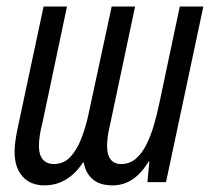

<svg xmlns="http://www.w3.org/2000/svg" viewBox="-20 -555 643 585"><path d="M115.2 9.8Q73.2 9.8 48.8 -17.1Q24.4 -43.9 24.4 -93.8Q24.4 -109.4 27.6 -130.6Q30.8 -151.9 35.6 -172.9L112.8 -535.2H184.1L109.9 -183.6Q103.5 -159.2 101.1 -141.6Q98.6 -124 98.6 -109.9Q98.6 -83 110.6 -69.1Q122.6 -55.2 144 -55.2Q174.8 -55.2 195.3 -77.9Q215.8 -100.6 229 -136Q242.2 -171.4 250 -208.5L320.3 -535.2H391.6L314.9 -172.9Q310.1 -153.8 308.1 -137.5Q306.2 -121.1 306.2 -109.4Q306.2 -83.5 317.1 -69.3Q328.1 -55.2 349.1 -55.2Q374.5 -55.2 393.3 -71Q412.1 -86.9 425.8 -114Q439.5 -141.1 449.2 -174.8Q459 -208.5 466.3 -244.1L527.8 -535.2H599.6L485.8 0H429.2L435.1 -63H433.1Q418.5 -39.1 401.4 -22.7Q384.3 -6.3 365 1.7Q345.7 9.8 323.2 9.8Q304.2 9.8 289.3 5.4Q274.4 1 263.7 -7.8Q252.9 -16.6 245.6 -29.5Q238.3 -42.5 234.9 -60.1H232.9Q218.3 -37.6 200.2 -22Q182.1 -6.3 161.1 1.7Q140.1 9.8 115.2 9.8Z"/></svg>

Font: Open Sans Condensed
Style: Italic
Weight: 400
Width: 3
Italic angle: -12°
Designer: Monotype Design Team
Foundry: Monotype Imaging Inc.
Version: Version 3.000